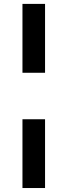

<svg xmlns="http://www.w3.org/2000/svg" viewBox="-20 -762 343 976"><path d="M94.2 -155.8H209V193.8H94.2ZM94.2 -392.1V-742.2H209V-392.1Z"/></svg>

Font: Montserrat SemiBold
Style: Regular
Weight: 600
Designer: Julieta Ulanovsky
Foundry: Julieta Ulanovsky
Version: Version 7.200